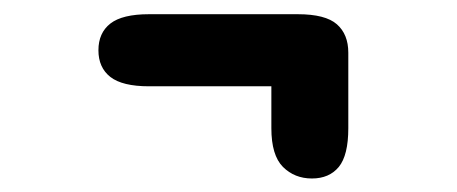

<svg xmlns="http://www.w3.org/2000/svg" viewBox="-20 -362 659 277"><path d="M122 -289.5Q122 -314.5 139.2 -328Q156.5 -341.5 195 -341.5H409.5Q449.5 -341.5 466 -327Q482.5 -312.5 482.5 -286Q482.5 -262.5 465.5 -250Q448.5 -237.5 409.5 -237.5H195Q156.5 -237.5 139.2 -251Q122 -264.5 122 -289.5ZM430 -334.5Q455 -334.5 468.8 -318.2Q482.5 -302 482.5 -286V-177Q482.5 -138 468.8 -121.2Q455 -104.5 430 -104.5Q405 -104.5 388.2 -121.2Q371.5 -138 371.5 -177V-263Q371.5 -299.5 388.2 -317Q405 -334.5 430 -334.5Z"/></svg>

Font: Sono Monospace SemiBold
Style: Regular
Weight: 600
Designer: Tyler Finck
Foundry: Tyler Finck
Version: Version 2.112